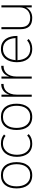

<svg xmlns="http://www.w3.org/2000/svg" viewBox="1630 -2310 690 3989"><g transform="rotate(-90 1974.5 -315.0)"><path d="M601 -315Q601 -243 583.5 -183Q566 -123 532 -80.5Q498 -38 446.5 -14Q395 10 328 10Q260 10 208.5 -13.5Q157 -37 123 -79.5Q89 -122 72 -182Q55 -242 55 -315Q55 -387 72 -447Q89 -507 123.5 -550Q158 -593 208.5 -616.5Q259 -640 327 -640Q395 -640 446.5 -616.5Q498 -593 532.5 -550.5Q567 -508 584 -448Q601 -388 601 -315ZM558 -315Q558 -372 545 -423.5Q532 -475 504.5 -513.5Q477 -552 433 -575Q389 -598 328 -598Q266 -598 222.5 -575Q179 -552 151 -513.5Q123 -475 110.5 -423.5Q98 -372 98 -315Q98 -258 111 -207Q124 -156 151.5 -117Q179 -78 222.5 -55Q266 -32 328 -32Q390 -32 433.5 -55Q477 -78 505 -116.5Q533 -155 545.5 -206.5Q558 -258 558 -315Z M1184 -63Q1108 10 986 10Q916 10 864.5 -13.5Q813 -37 779 -79.5Q745 -122 728 -180.5Q711 -239 711 -310Q711 -382 729.5 -442.5Q748 -503 783.5 -547Q819 -591 870.5 -615.5Q922 -640 987 -640Q1051 -640 1096 -623.5Q1141 -607 1176 -576L1146 -544Q1117 -570 1076.5 -584.5Q1036 -599 988 -598Q928 -598 883.5 -573.5Q839 -549 810.5 -509.5Q782 -470 768 -418Q754 -366 754 -310Q754 -256 766.5 -205.5Q779 -155 807 -116.5Q835 -78 878.5 -54.5Q922 -31 985 -31Q1036 -31 1078 -46.5Q1120 -62 1154 -95Z M1815 -315Q1815 -243 1797.5 -183Q1780 -123 1746 -80.5Q1712 -38 1660.5 -14Q1609 10 1542 10Q1474 10 1422.5 -13.5Q1371 -37 1337 -79.5Q1303 -122 1286 -182Q1269 -242 1269 -315Q1269 -387 1286 -447Q1303 -507 1337.5 -550Q1372 -593 1422.5 -616.5Q1473 -640 1541 -640Q1609 -640 1660.5 -616.5Q1712 -593 1746.5 -550.5Q1781 -508 1798 -448Q1815 -388 1815 -315ZM1772 -315Q1772 -372 1759 -423.5Q1746 -475 1718.5 -513.5Q1691 -552 1647 -575Q1603 -598 1542 -598Q1480 -598 1436.5 -575Q1393 -552 1365 -513.5Q1337 -475 1324.5 -423.5Q1312 -372 1312 -315Q1312 -258 1325 -207Q1338 -156 1365.5 -117Q1393 -78 1436.5 -55Q1480 -32 1542 -32Q1604 -32 1647.5 -55Q1691 -78 1719 -116.5Q1747 -155 1759.5 -206.5Q1772 -258 1772 -315Z M2226 -585H2216Q2177 -585 2138.5 -570Q2100 -555 2070 -521.5Q2040 -488 2021.5 -435.5Q2003 -383 2003 -310V0H1960V-629H2003V-471H2005Q2028 -549 2087 -591.5Q2146 -634 2221 -634H2226Z M2602 -585H2592Q2553 -585 2514.5 -570Q2476 -555 2446 -521.5Q2416 -488 2397.5 -435.5Q2379 -383 2379 -310V0H2336V-629H2379V-471H2381Q2404 -549 2463 -591.5Q2522 -634 2597 -634H2602Z M3223 -297 2715 -296 2720 -291Q2723 -234 2738.5 -186Q2754 -138 2783 -103.5Q2812 -69 2855 -50Q2898 -31 2956 -31Q3006 -31 3050 -47.5Q3094 -64 3129 -96L3160 -64Q3118 -27 3067 -8.5Q3016 10 2957 10Q2883 10 2830.5 -14.5Q2778 -39 2743.5 -82.5Q2709 -126 2693 -184Q2677 -242 2677 -310Q2677 -378 2694 -438Q2711 -498 2745 -543Q2779 -588 2831 -614Q2883 -640 2952 -640Q3028 -640 3080 -611.5Q3132 -583 3163.5 -536.5Q3195 -490 3209 -431Q3223 -372 3223 -310ZM3183 -337 3178 -341Q3175 -395 3160.5 -441.5Q3146 -488 3118.5 -523Q3091 -558 3050 -578Q3009 -598 2953 -598Q2897 -598 2855.5 -577.5Q2814 -557 2785.5 -522Q2757 -487 2741 -440.5Q2725 -394 2721 -341L2716 -336Z M3859 0H3816V-116H3814Q3785 -59 3729.5 -24.5Q3674 10 3597 10Q3476 10 3419.5 -52.5Q3363 -115 3363 -232V-630H3406V-237Q3406 -196 3414 -159Q3422 -122 3443.5 -94Q3465 -66 3503 -49Q3541 -32 3602 -32Q3645 -32 3684 -45.5Q3723 -59 3752.5 -86.5Q3782 -114 3799 -155.5Q3816 -197 3816 -252V-630H3859Z"/></g></svg>

Font: TypoPRO Sinkin Sans
Style: 200 X Light
Weight: 200
Designer: Keith Bates
Foundry: K-Type
Version: Sinkin Sans (version 1.0)  by Keith Bates   •   © 2014   www